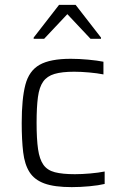

<svg xmlns="http://www.w3.org/2000/svg" viewBox="-20 -759 499 787"><path d="M274 8Q203 8 162 -7Q121 -22 101 -53.5Q81 -85 75 -135Q69 -185 69 -255Q69 -354 84 -411.5Q99 -469 142.5 -493.5Q186 -518 270 -518Q304 -518 341.5 -514.5Q379 -511 404 -506V-454Q379 -459 345.5 -462Q312 -465 284 -465Q234 -465 203.5 -456Q173 -447 157 -424.5Q141 -402 135.5 -361Q130 -320 130 -256Q130 -189 136 -147.5Q142 -106 158 -83.5Q174 -61 205 -53Q236 -45 287 -45Q316 -45 350 -48Q384 -51 409 -56V-5Q384 1 346.5 4.5Q309 8 274 8ZM118 -600V-605L222 -739H290L394 -605V-600H351L256 -701L161 -600Z"/></svg>

Font: Saira Light
Style: Regular
Weight: 300
Designer: Hector Gatti with collaboration of the Omnibus-Type team
Foundry: Omnibus-Type
Version: Version 1.100; ttfautohint (v1.8.3)